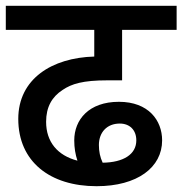

<svg xmlns="http://www.w3.org/2000/svg" viewBox="-20 -642 629 662"><path d="M313 0C454 0 539 -65 539 -158C539 -227 492 -291 390 -291C286 -291 236 -229 236 -158C236 -132 240 -109 247 -88C178 -106 139 -153 139 -222C139 -273 159 -308 196 -332C227 -353 266 -365 350 -365H401V-539H589V-622H0V-539H305V-447C159 -443 43 -370 43 -232C43 -85 152 0 313 0ZM321 -142C321 -186 349 -216 393 -216C427 -216 450 -194 450 -158C450 -110 406 -82 334 -81C325 -100 321 -120 321 -142Z"/></svg>

Font: Noto Sans Medium
Style: Italic
Weight: 500
Italic angle: -12°
Designer: Monotype Design Team
Foundry: Monotype Imaging Inc.
Version: Version 2.013